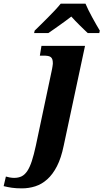

<svg xmlns="http://www.w3.org/2000/svg" viewBox="-160 -786 564 1046"><path d="M303.2 -536.1 187 7.8Q173.3 74.7 150.4 119.4Q127.4 164.1 97.4 190.9Q67.4 217.8 32.2 229Q-2.9 240.2 -41 240.2Q-72.8 240.2 -95.7 236.8Q-118.7 233.4 -140.1 228L-127.9 175.8Q-120.6 178.2 -107.2 180.7Q-93.8 183.1 -83 183.1Q-59.6 183.1 -42.2 174.6Q-24.9 166 -11.2 145.5Q2.4 125 13.4 91.3Q24.4 57.6 35.2 7.8L121.1 -397.9Q122.6 -404.3 123.8 -411.1Q125 -418 126 -424.1Q127 -430.2 127.4 -434.6Q127.9 -439 127.9 -440.9Q127.9 -454.6 125 -462.9Q122.1 -471.2 115.7 -475.6Q109.4 -480 99.4 -481.4Q89.4 -482.9 75.2 -482.9H57.1L65.9 -536.1ZM28.8 -619.1Q43.5 -633.3 62 -651.6Q80.6 -669.9 100.1 -689.5Q119.6 -709 138.2 -728.8Q156.7 -748.5 170.9 -766.1H305.7Q312 -750.5 321.8 -731Q331.5 -711.4 342.5 -691.4Q353.5 -671.4 364.3 -652.3Q375 -633.3 383.8 -619.1L380.9 -606H317.9Q309.1 -614.3 297.4 -625.5Q285.6 -636.7 273.4 -648.9Q261.2 -661.1 249.3 -673.3Q237.3 -685.5 228.5 -695.8Q215.3 -685.5 198.7 -673.3Q182.1 -661.1 165 -648.9Q147.9 -636.7 131.8 -625.5Q115.7 -614.3 103.5 -606H25.9Z"/></svg>

Font: Droid Serif
Style: Bold Italic
Weight: 700
Italic angle: -12°
Designer: Monotype Design team
Foundry: Monotype Imaging Inc.
Version: Version 1.03